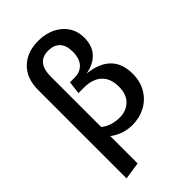

<svg xmlns="http://www.w3.org/2000/svg" viewBox="-284 -852 1168 1168"><g transform="rotate(-45 300.0 -268.0)"><path d="M554 -205Q554 -140 524.5 -90Q495 -40 444.5 -13Q394 14 332 14Q254 14 189 -34V201L77 218V-543Q77 -642 134.5 -698Q192 -754 289 -754Q349 -754 397.5 -731Q446 -708 473.5 -666Q501 -624 501 -570Q501 -499 462.5 -458Q424 -417 356 -405Q554 -383 554 -205ZM439 -209Q439 -281 398.5 -318.5Q358 -356 283 -356H237L247 -439H288Q334 -439 362.5 -469Q391 -499 391 -559Q391 -614 364 -641.5Q337 -669 290 -669Q189 -669 189 -546V-112Q238 -73 310 -73Q366 -73 402.5 -108Q439 -143 439 -209Z"/></g></svg>

Font: Fira Mono Medium
Style: Regular
Weight: 500
Designer: Carrois Corporate & Edenspiekermann AG
Foundry: Carrois Corporate GbR & Edenspiekermann AG
Version: Version 3.206